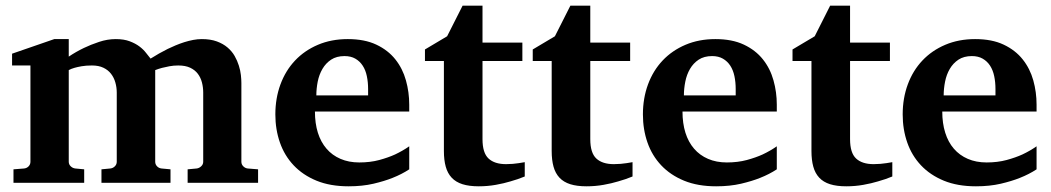

<svg xmlns="http://www.w3.org/2000/svg" viewBox="-20 -636 3657 668"><path d="M632.8 0V-46.9L664.1 -49.8Q672.9 -50.8 679.9 -57.4Q687 -64 687 -73.2V-314Q687 -332 682.6 -349.1Q678.2 -366.2 668.2 -379.4Q658.2 -392.6 641.6 -400.4Q625 -408.2 600.1 -408.2Q584 -408.2 569.6 -405.5Q555.2 -402.8 543.9 -399.9Q531.2 -396.5 520 -392.1V-73.2Q520 -64 526.4 -57.4Q532.7 -50.8 542 -49.8L573.2 -46.9V0H333V-46.9L363.8 -49.8Q373 -50.8 379.6 -57.4Q386.2 -64 386.2 -73.2V-314Q386.2 -332 381.3 -349.1Q376.5 -366.2 366.2 -379.4Q356 -392.6 339.6 -400.4Q323.2 -408.2 299.8 -408.2Q279.3 -408.2 263.9 -405.5Q248.5 -402.8 238.8 -399.9Q227.1 -396.5 219.2 -392.1V-73.2Q219.2 -64 226.1 -57.4Q232.9 -50.8 242.2 -49.8L272.9 -46.9V0H26.9V-46.9L64 -49.8Q73.2 -50.8 79.6 -57.4Q85.9 -64 85.9 -73.2V-408.2H22V-449.2L168.9 -500H219.2V-439Q244.6 -456.1 272 -469.2Q295.4 -480.5 324.5 -490.2Q353.5 -500 382.8 -500Q411.1 -500 431.2 -492.4Q451.2 -484.9 465.1 -474.4Q479 -463.9 488 -452.1Q497.1 -440.4 503.9 -432.1Q533.2 -450.7 563.5 -465.8Q576.7 -472.2 591.3 -478.3Q606 -484.4 621.3 -489.3Q636.7 -494.1 652.1 -497.1Q667.5 -500 682.1 -500Q712.4 -500 734.4 -491.9Q756.3 -483.9 771.7 -470.7Q787.1 -457.5 796.4 -441.2Q805.7 -424.8 811 -407.7Q816.4 -390.6 818.1 -374.8Q819.8 -358.9 819.8 -347.2V-73.2Q819.8 -64 826.4 -57.4Q833 -50.8 841.8 -49.8L877.9 -46.9V0Z M1260.7 -326.2Q1260.7 -350.1 1256.3 -371.1Q1252 -392.1 1241.9 -407.5Q1231.9 -422.9 1216.3 -431.9Q1200.7 -440.9 1178.7 -440.9Q1150.9 -440.9 1132.1 -428.5Q1113.3 -416 1101.8 -396.2Q1090.3 -376.5 1085.4 -352.1Q1080.6 -327.6 1080.6 -304.2H1260.7ZM1403.8 -46.9Q1377.9 -29.8 1345.7 -17.1Q1317.9 -5.9 1279.3 3.2Q1240.7 12.2 1192.9 12.2Q1128.9 12.2 1081.3 -7.3Q1033.7 -26.9 1001.7 -60.8Q969.7 -94.7 953.9 -140.1Q938 -185.5 938 -237.8Q938 -294.4 955.8 -342.5Q973.6 -390.6 1006.6 -425.5Q1039.6 -460.4 1086.2 -480.2Q1132.8 -500 1189.9 -500Q1248.5 -500 1289.3 -480.7Q1330.1 -461.4 1355.5 -429.4Q1380.9 -397.5 1392.3 -356.4Q1403.8 -315.4 1403.8 -272V-248H1075.7Q1075.7 -207 1085.9 -174.3Q1096.2 -141.6 1116 -118.7Q1135.7 -95.7 1164.6 -83.3Q1193.4 -70.8 1230 -70.8Q1268.1 -70.8 1299.6 -79.3Q1331.1 -87.9 1354.5 -98.6Q1381.3 -111.3 1403.8 -127Z M1805.7 -22Q1782.2 -12.2 1755.9 -4.9Q1733.4 2 1704.8 7.1Q1676.3 12.2 1645.5 12.2Q1612.3 12.2 1589.1 4.9Q1565.9 -2.4 1551.5 -17.8Q1537.1 -33.2 1530.8 -56.2Q1524.4 -79.1 1524.4 -110.8V-423.8H1458.5V-463.9L1535.6 -509.8L1589.4 -616.2H1658.7V-487.8H1797.4V-423.8H1658.7V-151.9Q1658.7 -104 1679.7 -84.5Q1700.7 -64.9 1740.7 -64.9Q1752.4 -64.9 1764.2 -65.9Q1775.9 -66.9 1785.2 -68.4Q1795.9 -69.8 1805.7 -71.8Z M2180.7 -22Q2157.2 -12.2 2130.9 -4.9Q2108.4 2 2079.8 7.1Q2051.3 12.2 2020.5 12.2Q1987.3 12.2 1964.1 4.9Q1940.9 -2.4 1926.5 -17.8Q1912.1 -33.2 1905.8 -56.2Q1899.4 -79.1 1899.4 -110.8V-423.8H1833.5V-463.9L1910.6 -509.8L1964.4 -616.2H2033.7V-487.8H2172.4V-423.8H2033.7V-151.9Q2033.7 -104 2054.7 -84.5Q2075.7 -64.9 2115.7 -64.9Q2127.4 -64.9 2139.2 -65.9Q2150.9 -66.9 2160.2 -68.4Q2170.9 -69.8 2180.7 -71.8Z M2539.6 -326.2Q2539.6 -350.1 2535.2 -371.1Q2530.8 -392.1 2520.8 -407.5Q2510.7 -422.9 2495.1 -431.9Q2479.5 -440.9 2457.5 -440.9Q2429.7 -440.9 2410.9 -428.5Q2392.1 -416 2380.6 -396.2Q2369.1 -376.5 2364.3 -352.1Q2359.4 -327.6 2359.4 -304.2H2539.6ZM2682.6 -46.9Q2656.7 -29.8 2624.5 -17.1Q2596.7 -5.9 2558.1 3.2Q2519.5 12.2 2471.7 12.2Q2407.7 12.2 2360.1 -7.3Q2312.5 -26.9 2280.5 -60.8Q2248.5 -94.7 2232.7 -140.1Q2216.8 -185.5 2216.8 -237.8Q2216.8 -294.4 2234.6 -342.5Q2252.4 -390.6 2285.4 -425.5Q2318.4 -460.4 2365 -480.2Q2411.6 -500 2468.8 -500Q2527.3 -500 2568.1 -480.7Q2608.9 -461.4 2634.3 -429.4Q2659.7 -397.5 2671.1 -356.4Q2682.6 -315.4 2682.6 -272V-248H2354.5Q2354.5 -207 2364.7 -174.3Q2375 -141.6 2394.8 -118.7Q2414.6 -95.7 2443.4 -83.3Q2472.2 -70.8 2508.8 -70.8Q2546.9 -70.8 2578.4 -79.3Q2609.9 -87.9 2633.3 -98.6Q2660.2 -111.3 2682.6 -127Z M3084.5 -22Q3061 -12.2 3034.7 -4.9Q3012.2 2 2983.6 7.1Q2955.1 12.2 2924.3 12.2Q2891.1 12.2 2867.9 4.9Q2844.7 -2.4 2830.3 -17.8Q2815.9 -33.2 2809.6 -56.2Q2803.2 -79.1 2803.2 -110.8V-423.8H2737.3V-463.9L2814.5 -509.8L2868.2 -616.2H2937.5V-487.8H3076.2V-423.8H2937.5V-151.9Q2937.5 -104 2958.5 -84.5Q2979.5 -64.9 3019.5 -64.9Q3031.2 -64.9 3043 -65.9Q3054.7 -66.9 3064 -68.4Q3074.7 -69.8 3084.5 -71.8Z M3443.4 -326.2Q3443.4 -350.1 3439 -371.1Q3434.6 -392.1 3424.6 -407.5Q3414.6 -422.9 3398.9 -431.9Q3383.3 -440.9 3361.3 -440.9Q3333.5 -440.9 3314.7 -428.5Q3295.9 -416 3284.4 -396.2Q3272.9 -376.5 3268.1 -352.1Q3263.2 -327.6 3263.2 -304.2H3443.4ZM3586.4 -46.9Q3560.5 -29.8 3528.3 -17.1Q3500.5 -5.9 3461.9 3.2Q3423.3 12.2 3375.5 12.2Q3311.5 12.2 3263.9 -7.3Q3216.3 -26.9 3184.3 -60.8Q3152.3 -94.7 3136.5 -140.1Q3120.6 -185.5 3120.6 -237.8Q3120.6 -294.4 3138.4 -342.5Q3156.2 -390.6 3189.2 -425.5Q3222.2 -460.4 3268.8 -480.2Q3315.4 -500 3372.6 -500Q3431.2 -500 3471.9 -480.7Q3512.7 -461.4 3538.1 -429.4Q3563.5 -397.5 3575 -356.4Q3586.4 -315.4 3586.4 -272V-248H3258.3Q3258.3 -207 3268.6 -174.3Q3278.8 -141.6 3298.6 -118.7Q3318.4 -95.7 3347.2 -83.3Q3376 -70.8 3412.6 -70.8Q3450.7 -70.8 3482.2 -79.3Q3513.7 -87.9 3537.1 -98.6Q3564 -111.3 3586.4 -127Z"/></svg>

Font: Charis SIL
Style: Bold
Weight: 700
Foundry: SIL International
Version: Version 4.112